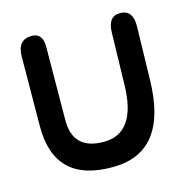

<svg xmlns="http://www.w3.org/2000/svg" viewBox="-87 -602 694 716"><g transform="rotate(-15 260.0 -244.5)"><path d="M480.5 -245.6Q474.6 28.8 266.6 31.2Q38.1 34.2 39.1 -185.5L41 -456.5Q42 -515.1 87.9 -519.5Q139.6 -524.4 138.7 -465.3L136.7 -184.1Q135.7 -68.4 254.9 -68.4Q379.9 -68.4 383.8 -252.9L388.7 -453.6Q389.6 -516.6 436.5 -516.6Q486.3 -516.6 485.4 -453.6Z"/></g></svg>

Font: Comic Relief
Style: Regular
Weight: 400
Designer: Jeff Davis
Foundry: Loudifier
Version: Version 1.0